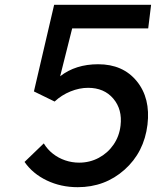

<svg xmlns="http://www.w3.org/2000/svg" viewBox="-20 -768 660 798"><path d="M303 10Q233 10 174.5 -18Q116 -46 82 -95L162 -172Q177 -147 200 -129Q223 -111 251 -101.5Q279 -92 309 -92Q353 -92 390.5 -112Q428 -132 452 -167Q476 -202 481 -246Q489 -313 451 -358Q413 -403 346 -403Q310 -403 273 -388Q236 -373 207 -346L121 -388L205 -748H608L596 -650H280L230 -451Q294 -501 388 -501Q491 -501 548.5 -430.5Q606 -360 593 -250Q579 -135 497.5 -62.5Q416 10 303 10Z"/></svg>

Font: Orkney Medium
Style: MediumItalic
Weight: 500
Designer: Samuel Oakes and Alfredo Marco Pradil
Foundry: Alfredo Marco Pradil
Version: 1.0; ttfautohint (v1.5)